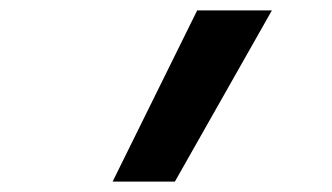

<svg xmlns="http://www.w3.org/2000/svg" viewBox="-20 -792 640 370"><path d="M197 -442 360 -772H504L317 -442Z"/></svg>

Font: Iosevka Extended Oblique
Style: Bold
Weight: 700
Width: 7
Italic angle: -9°
Monospace: yes
Designer: Belleve Invis
Foundry: Belleve Invis
Version: Version 32.5.0; ttfautohint (v1.8.4)